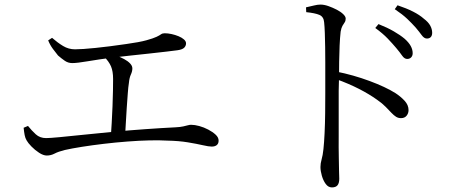

<svg xmlns="http://www.w3.org/2000/svg" viewBox="-20 -774 2040 837"><path d="M184 -96Q169 -96 150.5 -108Q132 -120 117 -135.5Q102 -151 96 -162Q90 -172 87.5 -185Q85 -198 83 -217L102 -225Q118 -205 136 -188.5Q154 -172 181 -172Q196 -172 239 -176Q282 -180 343.5 -186.5Q405 -193 474.5 -199.5Q544 -206 614.5 -211Q685 -216 745 -219Q766 -220 779 -223Q792 -226 799.5 -228Q807 -230 813 -230Q829 -230 849 -224.5Q869 -219 888 -209Q907 -199 920 -187Q933 -175 933 -161Q933 -148 925 -141.5Q917 -135 903 -135Q890 -135 864 -141Q838 -147 799 -153.5Q760 -160 709 -161Q677 -163 632 -162Q587 -161 535 -157Q483 -153 432.5 -147Q382 -141 337.5 -134Q293 -127 262 -120Q234 -113 218 -104.5Q202 -96 184 -96ZM463 -176Q465 -203 467 -238.5Q469 -274 470.5 -311Q472 -348 472.5 -379.5Q473 -411 473 -430Q473 -463 464 -484.5Q455 -506 432 -529L448 -545Q466 -540 485.5 -532.5Q505 -525 521 -516.5Q537 -508 547 -497.5Q557 -487 557 -476Q557 -463 550.5 -449Q544 -435 542 -413Q539 -395 537 -366Q535 -337 532.5 -303.5Q530 -270 528.5 -237Q527 -204 525 -177ZM295 -499Q277 -499 262.5 -509Q248 -519 233 -532Q223 -544 210.5 -561Q198 -578 190 -598L207 -609Q231 -588 255 -573.5Q279 -559 307 -559Q337 -559 396 -565Q455 -571 530 -582Q588 -590 618.5 -598.5Q649 -607 662.5 -613.5Q676 -620 682 -624.5Q688 -629 698 -629Q712 -629 728 -625.5Q744 -622 758.5 -616Q773 -610 782 -602Q791 -594 791 -585Q791 -574 783 -566Q775 -558 754 -555Q739 -553 705.5 -549Q672 -545 630 -540.5Q588 -536 546 -531.5Q504 -527 471 -523Q410 -515 363 -507Q316 -499 295 -499Z M1755 -517Q1743 -517 1733 -531.5Q1723 -546 1707 -565Q1691 -584 1670 -606Q1649 -628 1616 -652L1630 -669Q1668 -654 1696.5 -637.5Q1725 -621 1744 -605Q1762 -589 1770.5 -573.5Q1779 -558 1779 -542Q1779 -531 1772.5 -524Q1766 -517 1755 -517ZM1427 43Q1411 43 1400 28Q1389 13 1383 -8Q1377 -29 1377 -46Q1377 -62 1382 -79Q1387 -96 1390 -124Q1393 -152 1395 -193.5Q1397 -235 1397.5 -280.5Q1398 -326 1398 -368Q1398 -410 1398 -438Q1398 -469 1398 -502.5Q1398 -536 1397.5 -569Q1397 -602 1396 -630.5Q1395 -659 1393 -677Q1391 -701 1372.5 -709Q1354 -717 1315 -721L1314 -742Q1333 -746 1348.5 -750Q1364 -754 1377 -754Q1393 -754 1411.5 -747.5Q1430 -741 1447.5 -732Q1465 -723 1476 -712.5Q1487 -702 1487 -693Q1487 -683 1482.5 -676.5Q1478 -670 1473 -661.5Q1468 -653 1465 -636Q1462 -610 1460.5 -575Q1459 -540 1458.5 -504.5Q1458 -469 1458 -441Q1457 -420 1456.5 -378.5Q1456 -337 1456.5 -285.5Q1457 -234 1456.5 -182Q1456 -130 1457 -86Q1457 -53 1458 -30.5Q1459 -8 1459 5Q1459 24 1451.5 33.5Q1444 43 1427 43ZM1728 -259Q1716 -259 1706.5 -265Q1697 -271 1686.5 -282Q1676 -293 1661.5 -308Q1647 -323 1624 -339Q1589 -364 1545 -386.5Q1501 -409 1446 -429V-462Q1521 -447 1591 -421Q1661 -395 1704 -368Q1727 -353 1744 -334.5Q1761 -316 1761 -294Q1761 -280 1752.5 -269.5Q1744 -259 1728 -259ZM1841 -606Q1829 -606 1818.5 -620.5Q1808 -635 1792 -654Q1775 -673 1755 -692Q1735 -711 1701 -734L1713 -751Q1752 -738 1780.5 -723.5Q1809 -709 1827 -693Q1847 -678 1855.5 -662.5Q1864 -647 1864 -631Q1864 -619 1858 -612.5Q1852 -606 1841 -606Z"/></svg>

Font: Noto Serif KR
Style: Regular
Weight: 400
Designer: Ryoko NISHIZUKA  (kana & ideographs); Frank Grießhammer (Latin, Greek & Cyrillic); Wenlong ZHANG  (bopomofo); Sandoll Co
Foundry: Adobe
Version: Version 2.003-H1;hotconv 1.1.1;makeotfexe 2.6.0